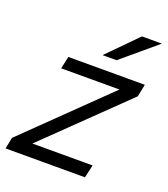

<svg xmlns="http://www.w3.org/2000/svg" viewBox="-150 -781 761 872"><g transform="rotate(20 230.0 -345.0)"><path d="M482.4 -689.9 314.9 -548.8H247.1L386.2 -689.9ZM90.8 -428.2 104 -487.8H473.6L461.4 -427.7L85 -62.5H376L361.8 0H-22L-10.7 -55.2L372.6 -428.2Z"/></g></svg>

Font: HK Grotesk Italic
Style: Regular
Weight: 400
Italic angle: -13°
Designer: Alfredo Marco Pradil and Stefan Peev
Foundry: Hanken Design Co.
Version: Version 1.000;PS 001.000;hotconv 1.0.88;makeotf.lib2.5.64775